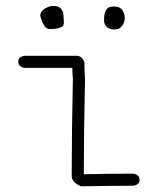

<svg xmlns="http://www.w3.org/2000/svg" viewBox="-20 -643 540 652"><path d="M63.5 -453.6H241.2Q257.3 -453.6 266.6 -432.1Q266.6 -408.2 268.6 -373.5Q264.6 -191.4 264.6 -51.3H266.6Q353 -53.2 401.4 -53.2H432.6Q454.1 -49.8 454.1 -31.7Q454.1 -16.1 432.6 -12.2H422.9Q359.4 -12.2 254.9 -10.3Q223.6 -23.9 223.6 -45.4V-61Q223.6 -196.3 227.5 -375.5Q225.6 -397 225.6 -412.6H63.5Q42 -416 42 -434.1Q42 -449.7 63.5 -453.6ZM153.8 -622.6H163.6Q187.5 -622.6 194.8 -599.1Q196.8 -575.7 196.8 -564Q196.8 -544.4 147.9 -544.4Q128.9 -544.4 116.7 -589.4Q116.7 -612.3 153.8 -622.6ZM362.3 -620.6H369.6Q399.4 -620.6 403.8 -584.5Q403.8 -557.1 382.3 -544.9L371.6 -543H367.7Q339.8 -543 333.5 -568.4V-577.1Q333.5 -620.6 362.3 -620.6Z"/></svg>

Font: CEF Fonts CJK Mono
Style: Regular
Weight: 400
Designer: PartyBoss (派对大魔王)
Version: Release 2.25